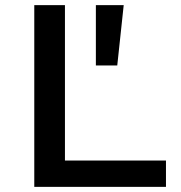

<svg xmlns="http://www.w3.org/2000/svg" viewBox="-20 -725 701 745"><path d="M113 0V-705H232V-102H624V0ZM352 -471V-705H460L435 -471Z"/></svg>

Font: Nunito Sans 7pt SemiExpanded SemiBold
Style: Regular
Weight: 600
Width: 6
Designer: Vernon Adams
Foundry: Vernon Adams
Version: Version 3.101;gftools[0.9.27]